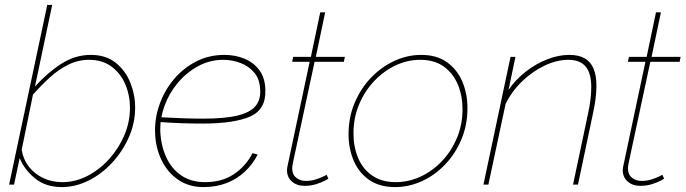

<svg xmlns="http://www.w3.org/2000/svg" viewBox="-20 -750 2785 780"><path d="M231 10Q165 10 121.5 -26Q78 -62 60 -108L37 0H17L172 -730H192L122 -398Q172 -454 228.5 -490.5Q285 -527 349 -527Q410 -527 450 -495Q490 -463 509.5 -414Q529 -365 529 -313Q529 -250 503.5 -192.5Q478 -135 435.5 -89Q393 -43 340 -16.5Q287 10 231 10ZM233 -10Q286 -10 335.5 -35.5Q385 -61 424 -104.5Q463 -148 485.5 -201.5Q508 -255 508 -312Q508 -363 489 -407.5Q470 -452 433 -479.5Q396 -507 342 -507Q297 -507 257 -487Q217 -467 182 -435Q147 -403 114 -366L68 -141Q75 -101 98.5 -71.5Q122 -42 157 -26Q192 -10 233 -10Z M806 10Q747 10 703.5 -20Q660 -50 636 -100Q612 -150 610 -210Q608 -269 628 -325.5Q648 -382 686 -427.5Q724 -473 776.5 -500Q829 -527 891 -527Q936 -527 973.5 -511.5Q1011 -496 1034 -464.5Q1057 -433 1058 -385Q1061 -306 997 -277Q933 -248 801 -248Q760 -248 716.5 -249.5Q673 -251 619 -255L627 -274Q683 -271 724.5 -269.5Q766 -268 804 -268Q893 -268 944.5 -280.5Q996 -293 1017.5 -318.5Q1039 -344 1037 -383Q1036 -428 1013 -455Q990 -482 956 -494.5Q922 -507 887 -507Q832 -507 784.5 -481Q737 -455 702 -413Q667 -371 648.5 -320.5Q630 -270 631 -221Q633 -161 654.5 -113Q676 -65 716 -37.5Q756 -10 813 -10Q881 -10 929.5 -42Q978 -74 1006 -128L1027 -122Q1006 -82 974.5 -52.5Q943 -23 901 -6.5Q859 10 806 10Z M1146 -58Q1146 -62 1146.5 -66.5Q1147 -71 1148 -75L1238 -499H1167L1171 -519H1243L1281 -700H1301L1263 -519H1381L1377 -499H1258L1178 -126Q1172 -98 1169.5 -85.5Q1167 -73 1167 -66Q1167 -41 1183.5 -28Q1200 -15 1222 -15Q1244 -15 1262.5 -21Q1281 -27 1293.5 -33Q1306 -39 1307 -40L1314 -24Q1314 -24 1300.5 -16.5Q1287 -9 1265 -2Q1243 5 1217 5Q1186 5 1166 -12.5Q1146 -30 1146 -58Z M1585 10Q1522 10 1480 -19Q1438 -48 1417 -97Q1396 -146 1396 -205Q1396 -273 1420.5 -331.5Q1445 -390 1487 -434Q1529 -478 1582 -502.5Q1635 -527 1691 -527Q1754 -527 1795.5 -497.5Q1837 -468 1858 -419Q1879 -370 1879 -310Q1879 -243 1855 -185Q1831 -127 1789.5 -83Q1748 -39 1695 -14.5Q1642 10 1585 10ZM1588 -10Q1640 -10 1688.5 -32.5Q1737 -55 1775.5 -95.5Q1814 -136 1836.5 -190Q1859 -244 1859 -306Q1859 -361 1840 -406.5Q1821 -452 1783 -479.5Q1745 -507 1687 -507Q1635 -507 1586.5 -484Q1538 -461 1499.5 -420Q1461 -379 1438.5 -325Q1416 -271 1416 -208Q1416 -153 1435 -108Q1454 -63 1492.5 -36.5Q1531 -10 1588 -10Z M2054 -519H2074L2046 -385Q2075 -427 2116 -459Q2157 -491 2203 -509Q2249 -527 2293 -527Q2330 -527 2354.5 -513.5Q2379 -500 2391 -472Q2403 -444 2403 -401Q2403 -377 2399.5 -349Q2396 -321 2389 -289L2328 0H2308L2369 -289Q2376 -321 2379 -347.5Q2382 -374 2382 -396Q2382 -453 2359 -480Q2336 -507 2289 -507Q2242 -507 2192.5 -483.5Q2143 -460 2101 -419.5Q2059 -379 2034 -328L1964 0H1944Z M2510 -58Q2510 -62 2510.5 -66.5Q2511 -71 2512 -75L2602 -499H2531L2535 -519H2607L2645 -700H2665L2627 -519H2745L2741 -499H2622L2542 -126Q2536 -98 2533.5 -85.5Q2531 -73 2531 -66Q2531 -41 2547.5 -28Q2564 -15 2586 -15Q2608 -15 2626.5 -21Q2645 -27 2657.5 -33Q2670 -39 2671 -40L2678 -24Q2678 -24 2664.5 -16.5Q2651 -9 2629 -2Q2607 5 2581 5Q2550 5 2530 -12.5Q2510 -30 2510 -58Z"/></svg>

Font: Raleway Thin Thin
Style: Italic
Weight: 250
Italic angle: -12°
Version: Version 4.026